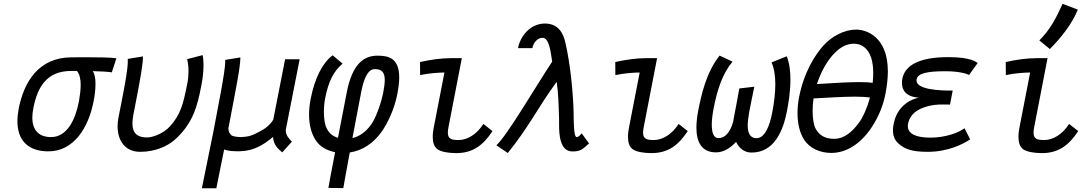

<svg xmlns="http://www.w3.org/2000/svg" viewBox="-20 -803 5737 1018"><path d="M388.2 -426.8C402.8 -409.2 407.7 -382.8 407.7 -352.5C407.7 -326.2 403.8 -296.4 398.9 -267.6C398.4 -264.6 397.5 -261.7 397 -258.8C378.9 -167 334.5 -76.2 251 -76.2C184.6 -76.2 151.4 -114.3 151.4 -179.7C151.4 -194.8 153.3 -211.4 156.7 -229C179.7 -348.1 232.4 -426.8 357.4 -426.8H377.4ZM471.7 -425.8C511.7 -424.8 551.3 -422.9 572.8 -419.4L597.2 -494.1C573.2 -498.5 491.7 -499.5 429.7 -499.5C394.5 -499.5 365.7 -499 357.4 -499C184.6 -497.6 106.9 -369.1 79.1 -226.6C74.7 -203.1 72.3 -181.2 72.3 -160.6C72.3 -62 125.5 -1 235.4 -0.5H236.3C371.6 -0.5 449.2 -126 476.1 -265.1C481.9 -293.5 486.3 -326.7 486.3 -356.9C486.3 -376.5 484.4 -395 479.5 -410.2C477.5 -416.5 474.6 -421.9 471.7 -425.8Z M607.9 -178.7C605 -163.1 603.5 -147.5 603.5 -132.8C603.5 -56.6 644 2 723.1 2C802.7 2 867.2 -27.8 904.3 -60.1C1005.9 -147.9 1028.3 -251 1046.4 -344.2C1047.4 -350.1 1048.8 -356.4 1049.8 -362.3C1050.3 -364.3 1050.3 -366.2 1050.8 -368.2C1054.7 -388.7 1059.1 -424.8 1059.1 -458.5C1059.1 -477.5 1057.6 -496.1 1054.2 -510.7L972.2 -489.3C976.6 -471.2 979.5 -449.2 979.5 -425.3C979.5 -404.3 977.5 -381.3 973.1 -360.4C950.7 -244.1 935.5 -194.3 881.3 -133.3C846.2 -94.2 788.6 -74.2 760.3 -74.2C708.5 -74.2 682.1 -96.2 682.1 -148.9C682.1 -162.6 684.1 -178.2 687.5 -196.3C692.9 -224.1 698.2 -252.4 703.6 -279.8C722.2 -375.5 737.8 -460.9 737.8 -499V-503.9L657.2 -490.7C657.7 -487.3 657.7 -483.4 657.7 -478.5C657.7 -439.5 643.1 -356.9 625.5 -268.1C619.6 -238.8 613.8 -208 607.9 -178.7Z M1476.6 4.9 1527.8 -52.2C1512.7 -66.4 1495.1 -86.9 1495.1 -109.9C1495.1 -111.8 1495.1 -114.3 1495.6 -116.7L1568.8 -488.8H1491.7L1428.7 -168C1401.9 -125 1364.7 -110.4 1339.4 -96.7C1311.5 -81.5 1291 -77.6 1257.8 -76.2C1237.8 -76.2 1213.9 -80.1 1208 -85C1199.2 -92.8 1190.9 -105 1190.9 -120.6V-122.1C1223.6 -295.4 1254.4 -444.3 1254.4 -494.1V-498.5L1173.8 -485.4C1174.3 -482.9 1174.3 -480.5 1174.3 -477.1C1174.3 -421.4 1133.8 -228 1111.3 -104.5L1050.3 195.3H1127L1168.5 -10.7C1192.9 -1 1223.1 -1 1246.6 -1H1251C1324.7 -2.4 1378.4 -35.2 1427.7 -77.1C1430.2 -35.2 1452.6 -15.1 1476.6 4.9Z M1848.6 -70.8C1864.7 -155.3 1881.3 -245.1 1895 -314.5C1918.5 -436 1954.6 -436.5 1967.8 -436.5H1968.3C2005.9 -436.5 2020 -417.5 2020 -378.4C2020 -360.8 2017.1 -339.4 2012.2 -314L2010.3 -304.7C1999.5 -252.4 1970.2 -169.9 1944.8 -138.7C1920.9 -106.4 1889.2 -80.6 1848.6 -70.8ZM1834.5 5.4C1900.9 -4.4 1959.5 -43 2002.4 -103C2034.7 -148.4 2070.8 -223.1 2086.4 -303.2L2087.4 -308.6C2093.8 -341.8 2096.7 -369.6 2096.7 -392.6C2096.7 -498 2036.6 -507.8 1981 -507.8C1910.6 -507.8 1848.1 -466.3 1818.4 -312.5L1772 -72.3C1744.6 -80.1 1726.6 -96.2 1714.4 -118.2C1702.1 -139.2 1697.3 -174.3 1697.3 -210C1697.3 -234.4 1699.7 -259.3 1703.6 -279.8C1721.7 -373.5 1749 -424.8 1796.4 -465.8L1743.7 -509.8C1690.4 -470.2 1648.4 -389.2 1627 -277.8C1621.1 -248.5 1618.7 -220.7 1618.7 -194.8C1618.7 -142.6 1629.9 -97.7 1652.3 -62C1674.8 -25.4 1713.4 -4.4 1756.8 3.9C1737.8 103 1722.2 183.1 1721.2 193.4L1800.3 194.3C1801.8 184.1 1815.9 105 1834.5 5.4Z M2370.1 -494.6C2319.3 -494.6 2264.2 -486.8 2207 -474.1L2207.5 -404.8C2255.9 -415.5 2312.5 -418.5 2336.4 -418.5L2279.3 -124.5C2277.3 -112.8 2274.4 -95.7 2274.4 -77.6C2274.4 -51.3 2280.3 -23.4 2302.2 -9.8C2321.3 2 2357.4 8.8 2398.9 8.8C2488.8 8.8 2543 -34.7 2591.3 -107.9L2543 -146C2507.8 -90.3 2457 -60.5 2411.6 -60.5C2375 -60.5 2354.5 -65.9 2354.5 -99.6C2354.5 -106.9 2355.5 -116.2 2357.4 -126.5C2357.4 -126.5 2402.8 -361.3 2428.7 -494.6Z M2672.4 8.3C2786.6 -133.3 2832.5 -234.4 2931.6 -369.1C2940.9 -305.7 2941.9 -247.6 2944.3 -169.9V-162.6V-143.1C2944.3 -89.8 2948.2 0 3015.6 0C3057.6 0 3067.9 -10.7 3103 -42.5L3064 -96.2C3064 -96.2 3050.3 -76.2 3037.6 -76.2C3021 -76.2 3022 -167 3021.5 -199.2C3020 -291 3006.3 -454.6 2977.5 -578.1C2966.8 -625 2941.9 -678.2 2869.1 -678.2C2791.5 -678.2 2738.8 -611.3 2726.6 -548.8V-547.9H2802.7C2808.6 -579.1 2831.1 -602.5 2856.4 -602.5C2892.6 -602.5 2899.4 -527.8 2907.7 -476.1C2825.7 -353.5 2668.9 -83.5 2611.8 -32.7Z M3405.3 -494.6C3354.5 -494.6 3299.3 -486.8 3242.2 -474.1L3242.7 -404.8C3291 -415.5 3347.7 -418.5 3371.6 -418.5L3314.5 -124.5C3312.5 -112.8 3309.6 -95.7 3309.6 -77.6C3309.6 -51.3 3315.4 -23.4 3337.4 -9.8C3356.4 2 3392.6 8.8 3434.1 8.8C3523.9 8.8 3578.1 -34.7 3626.5 -107.9L3578.1 -146C3543 -90.3 3492.2 -60.5 3446.8 -60.5C3410.2 -60.5 3389.6 -65.9 3389.6 -99.6C3389.6 -106.9 3390.6 -116.2 3392.6 -126.5C3392.6 -126.5 3438 -361.3 3463.9 -494.6Z M3899.9 -334C3891.6 -285.2 3880.9 -231.4 3871.1 -179.7C3869.6 -171.9 3868.2 -164.6 3867.2 -156.7C3849.1 -95.7 3822.3 -70.8 3788.1 -70.8C3763.7 -70.8 3753.9 -100.1 3753.9 -142.1C3753.9 -167.5 3757.8 -197.3 3763.7 -228.5C3783.2 -329.6 3812 -414.1 3863.8 -476.1L3795.4 -508.3C3724.1 -418.9 3698.2 -298.8 3682.1 -216.8C3676.3 -186 3672.4 -155.3 3672.4 -126.5C3672.4 -53.2 3697.8 4.9 3776.9 4.9C3814 4.9 3851.6 -16.6 3882.8 -50.8C3898.9 -16.1 3927.7 5.9 3964.4 5.9C4084 5.9 4131.8 -106.4 4152.8 -215.3C4160.6 -255.9 4170.9 -318.4 4170.9 -380.9C4170.9 -424.3 4166 -468.3 4151.4 -504.4L4070.8 -472.2C4085 -440.4 4090.8 -400.4 4090.8 -356C4090.8 -309.6 4084.5 -258.3 4074.2 -205.1C4060.1 -131.8 4034.2 -70.3 3990.7 -70.3C3961.4 -70.3 3944.3 -91.8 3944.3 -139.2C3944.3 -155.3 3946.8 -175.3 3950.7 -197.8C3951.7 -202.1 3952.1 -206.5 3952.6 -210.4C3961.9 -255.9 3970.2 -301.8 3979.5 -343.3Z M4304.7 -120.6C4293.5 -140.6 4288.6 -177.7 4288.6 -214.8C4288.6 -238.3 4290.5 -261.2 4293.5 -281.2C4376.5 -285.6 4453.1 -290.5 4512.7 -290.5C4544.9 -290.5 4571.8 -289.1 4592.8 -285.6C4579.6 -236.3 4554.7 -177.2 4532.2 -149.9C4502.4 -109.4 4459.5 -66.9 4402.8 -66.9C4350.1 -66.9 4322.3 -88.9 4304.7 -120.6ZM4521 -646C4451.7 -646 4388.2 -607.4 4347.7 -563.5C4304.7 -517.1 4243.2 -423.3 4216.8 -288.1C4210.9 -258.8 4208.5 -230 4208.5 -203.1C4208.5 -148.9 4219.7 -100.1 4242.2 -64.5C4272.5 -15.6 4328.6 7.8 4388.2 7.8C4468.8 7.8 4541 -42.5 4591.3 -112.8C4623.5 -158.2 4658.7 -223.1 4674.3 -303.2L4675.3 -308.6C4683.6 -352.5 4687.5 -391.1 4687.5 -424.3C4687.5 -614.3 4566.9 -646 4521 -646ZM4606.9 -363.8C4592.8 -366.2 4570.8 -367.7 4537.6 -367.7C4490.7 -367.7 4419.9 -364.7 4311.5 -357.4C4335 -429.2 4369.1 -484.4 4402.3 -518.6C4438 -555.7 4470.7 -571.3 4508.8 -571.3C4543.9 -571.3 4582 -550.8 4599.6 -495.1C4606.9 -471.7 4609.9 -443.8 4609.9 -414.6C4609.9 -397.5 4608.9 -380.4 4606.9 -363.8Z M5124 -64 5093.8 -123C5064.5 -100.6 4995.1 -73.2 4913.1 -73.2C4833 -73.2 4793.5 -95.7 4793.5 -133.8C4793.5 -137.7 4793.5 -141.6 4794.4 -146C4800.8 -178.7 4820.8 -213.4 4878.9 -233.4C4917.5 -247.1 4948.2 -249 4979 -249C4991.7 -249 5004.4 -248.5 5017.1 -248.5L5031.2 -322.8H5022.5H5020C4967.8 -322.8 4839.4 -326.7 4839.4 -376.5C4839.4 -378.4 4839.4 -380.4 4839.8 -382.3C4845.7 -413.1 4892.1 -425.3 4991.7 -425.3C5063 -425.3 5107.4 -412.6 5117.7 -405.3L5163.6 -468.8C5155.8 -474.6 5125.5 -500 5012.2 -500H5005.4C4854 -500 4777.8 -456.5 4764.2 -385.3C4762.7 -377.9 4762.2 -370.6 4762.2 -363.3C4762.2 -323.7 4785.2 -289.6 4851.1 -285.2C4773.4 -267.6 4730.5 -210.4 4718.3 -147C4716.3 -136.2 4714.4 -124.5 4714.4 -112.3C4714.4 -88.4 4720.7 -63.5 4741.7 -43.9C4772.9 -15.1 4809.1 2 4897.9 2C5006.8 2 5084.5 -38.1 5124 -64Z M5490.7 -588.9 5546.4 -543C5603.5 -599.6 5664.6 -676.8 5694.8 -752L5613.8 -782.7C5580.1 -708 5548.3 -646 5490.7 -588.9ZM5475.6 -494.6C5424.8 -494.6 5369.6 -486.8 5312.5 -474.1L5313 -404.8C5361.3 -415.5 5418 -418.5 5441.9 -418.5L5384.8 -124.5C5382.8 -112.8 5379.9 -95.7 5379.9 -77.6C5379.9 -51.3 5385.7 -23.4 5407.7 -9.8C5426.8 2 5462.9 8.8 5504.4 8.8C5594.2 8.8 5648.4 -34.7 5696.8 -107.9L5648.4 -146C5613.3 -90.3 5562.5 -60.5 5517.1 -60.5C5480.5 -60.5 5460 -65.9 5460 -99.6C5460 -106.9 5460.9 -116.2 5462.9 -126.5C5462.9 -126.5 5508.3 -361.3 5534.2 -494.6Z"/></svg>

Font: Fantasque Sans Mono
Style: RegItalic
Weight: 400
Italic angle: -11°
Monospace: yes
Designer: Jany Belluz
Version: Version 1.6.3